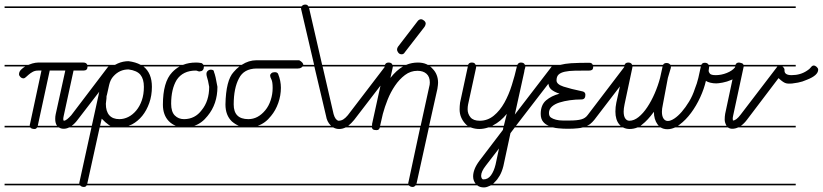

<svg xmlns="http://www.w3.org/2000/svg" viewBox="-20 -570 3591 838"><path d="M385 -280H362V-279Q362 -262 344 -262H301L258 -64Q256 -55 256 -49Q256 -47 258 -43Q265 -43 273.5 -50Q282 -57 291 -67L449 -275Q455 -283 462 -283Q469 -283 475.5 -277.5Q482 -272 482 -266Q482 -258 478 -254L318 -46Q306 -30 293 -21H385V-14H282Q270 -8 258 -8Q246 -8 237 -14H142Q138 -7 131 -7Q117 -7 112 -14H0V-21H110V-23Q110 -28 111 -29L161 -262H146Q133 -262 123 -256.5Q113 -251 105.5 -244.5Q98 -238 92.5 -233Q87 -228 83 -228Q75 -228 69 -234Q63 -240 63 -246Q63 -257 72 -266Q80 -274 90 -280H0V-287H104Q112 -290 121 -293Q136 -297 146 -297H344Q357 -297 361 -287H385ZM197 -262 145 -22V-21H229Q221 -32 221 -51Q221 -62 223 -71L265 -262ZM385 239H0V232H385ZM385 -535H0V-542H385Z M691 -280H606Q643 -251 643 -191Q643 -153 631.5 -120.5Q620 -88 601 -64.5Q582 -41 556 -27Q549 -24 541 -21H691V-14H508H501H415L361 231Q358 246 347 246Q337 246 331.5 241Q326 236 326 229Q326 226 327 224L411 -159V-161Q418 -191 427 -219.5Q436 -248 454 -266Q462 -274 471 -280H385V-287H482L494 -293Q517 -303 541 -303Q572 -299 594 -287H691ZM446 -153 445 -152V-150Q445 -139 443.5 -130.5Q442 -122 442 -117Q442 -84 457 -67Q472 -50 501 -50Q521 -50 540 -59.5Q559 -69 574.5 -87.5Q590 -106 599 -132Q608 -158 608 -191Q608 -225 593 -243.5Q578 -262 541 -267Q502 -267 475 -237Q462 -223 456.5 -200Q451 -177 446 -153ZM691 -535H385V-542H691ZM691 239H385V232H691ZM456 -24Q440 -35 424 -52L417 -21H462Q459 -22 456 -24Z M953 -280H870Q870 -270 865.5 -264.5Q861 -259 854 -259Q852 -258 851 -258Q848 -258 845 -259Q839 -262 835 -262Q778 -262 751 -221Q727 -181 727 -117Q727 -82 743 -66Q759 -50 783 -50Q807 -50 826.5 -60Q846 -70 860 -89Q893 -129 893 -191L888 -217Q885 -228 883 -235Q881 -242 881 -248Q881 -254 885 -259Q892 -266 900 -266Q914 -266 914 -256Q921 -239 929 -191Q929 -116 886 -64Q861 -32 828 -21H953V-14H793H787H780H691V-21H747Q730 -28 717 -41Q691 -68 691 -113Q691 -212 731 -254Q746 -270 764 -280H691V-287H779Q804 -297 835 -297H836Q848 -297 857 -295H859Q865 -292 868 -287H953ZM953 -535H691V-542H953ZM953 239H691V232H953Z M1288 -14H1070H1064H953V-21H1022Q1006 -28 992 -40Q964 -67 964 -114Q966 -220 1000 -256Q1012 -270 1025 -280H953V-287H1035Q1066 -307 1099 -307H1286Q1304 -297 1304 -286Q1298 -271 1280 -271H1099Q1044 -270 1023 -228Q1000 -185 1000 -114Q1000 -50 1064 -50Q1106 -50 1138 -89Q1153 -107 1161.5 -133Q1170 -159 1170 -186Q1170 -213 1164.5 -223.5Q1159 -234 1159 -240Q1159 -246 1164.5 -250.5Q1170 -255 1179 -255Q1191 -255 1194 -247Q1206 -217 1206 -187Q1206 -153 1194.5 -120.5Q1183 -88 1163 -64Q1138 -32 1105 -21H1288ZM1288 -535H953V-542H1288ZM1288 239H953V232H1288Z M1594 -535H1329L1386 -287H1594V-280H1388L1436 -72Q1443 -47 1457 -43Q1469 -43 1478.5 -49Q1488 -55 1498 -67L1657 -275Q1663 -283 1670 -283Q1676 -283 1683 -277.5Q1690 -272 1690 -266Q1690 -259 1685 -254L1526 -47Q1513 -31 1500 -21H1594V-14H1489Q1475 -7 1460 -7Q1446 -7 1434 -14H1288V-21H1425L1423 -23Q1407 -39 1403 -64L1352 -280H1288V-287H1351L1295 -527Q1294 -529 1294 -533V-535H1288V-542H1296Q1297 -543 1298 -544Q1303 -550 1313 -550Q1322 -550 1326 -542H1594ZM1594 239H1288V232H1594Z M1958 239H1794Q1793 240 1791 242Q1787 246 1782 246Q1772 246 1767 241Q1765 240 1764 239H1594V232H1762V230Q1762 226 1763 224L1814 -14H1638Q1636 -8 1633 -5Q1629 -2 1623 -2Q1612 -2 1607 -6Q1604 -9 1603 -14H1594V-21H1603L1604 -22V-29L1659 -280H1594V-287H1660Q1664 -297 1676 -297Q1685 -297 1690 -292Q1692 -289 1693 -287H1753Q1777 -297 1804 -297Q1825 -297 1841 -290Q1844 -288 1847 -287H1958V-280H1857Q1863 -276 1868 -270Q1880 -258 1886 -242.5Q1892 -227 1892 -209Q1892 -201 1889 -182L1853 -21H1958V-14H1852L1798 231L1797 232H1958ZM1853 -190Q1856 -200 1856 -210Q1856 -235 1841.5 -248Q1827 -261 1802 -261Q1772 -261 1747.5 -242.5Q1723 -224 1704 -196Q1685 -168 1672 -135.5Q1659 -103 1651 -73L1639 -21H1816ZM1747 -342Q1742 -333 1733 -333Q1724 -333 1718.5 -340Q1713 -347 1713 -354Q1713 -360 1717 -366L1803 -478Q1806 -482 1810 -484Q1814 -486 1817 -486Q1824 -486 1831 -480Q1838 -474 1838 -467Q1838 -461 1833 -453ZM1958 -535H1594V-542H1958ZM1694 -277Q1694 -276 1694 -275L1684 -230Q1710 -263 1739 -280H1695Q1695 -279 1694 -277Z M2318 -14H2227L2208 11L2177 155Q2171 179 2161 196.5Q2151 214 2139 225Q2136 229 2132 232H2318V239H2122Q2119 241 2115 242Q2103 248 2092 248Q2074 248 2063 239H1958V232H2056Q2045 218 2045 200Q2045 185 2051.5 168Q2058 151 2073 131L2175 -3L2177 -14H2112Q2091 -7 2072 -7Q2054 -7 2037 -13Q2036 -13 2035 -14H1958V-21H2021Q2015 -25 2010 -31Q1999 -43 1992.5 -58.5Q1986 -74 1986 -93Q1986 -100 1986.5 -107Q1987 -114 1988 -122L2022 -280H1958V-287H2023Q2027 -297 2039 -297Q2049 -297 2053 -292Q2055 -289 2056 -287H2238Q2243 -297 2253 -297Q2263 -297 2268 -292Q2270 -289 2271 -287H2318V-280H2273Q2273 -276 2271 -270.5Q2269 -265 2268 -256L2227 -70L2386 -277Q2391 -285 2399 -285Q2405 -285 2411.5 -279Q2418 -273 2418 -267Q2418 -260 2413 -256L2232 -21H2318ZM2058 -275 2023 -114Q2021 -104 2021 -93Q2021 -73 2033.5 -58Q2046 -43 2074 -43Q2108 -43 2135 -65Q2162 -87 2181.5 -122Q2201 -157 2214 -199Q2227 -240 2236 -280H2058ZM2158 78 2101 152Q2090 166 2085 177Q2080 188 2080 197Q2080 203 2082.5 208Q2085 213 2090 213Q2110 213 2123 195Q2136 177 2143 148ZM2318 -535H1958V-542H2318ZM2192 -73Q2164 -39 2132 -23Q2130 -22 2129 -21H2179Z M2640 -280H2569V-279Q2569 -269 2564.5 -265.5Q2560 -262 2552 -262Q2516 -262 2489.5 -261.5Q2463 -261 2445 -257Q2427 -253 2418 -244.5Q2409 -236 2409 -219Q2409 -202 2439.5 -192Q2470 -182 2523 -171Q2535 -168 2535 -156Q2535 -136 2518 -136Q2492 -136 2467 -132.5Q2442 -129 2421.5 -122.5Q2401 -116 2388.5 -104.5Q2376 -93 2376 -77Q2376 -63 2384.5 -57Q2393 -51 2406.5 -47.5Q2420 -44 2436 -44H2467Q2499 -44 2517 -49Q2535 -54 2545 -68L2705 -278Q2711 -286 2718 -286Q2725 -286 2731.5 -280Q2738 -274 2738 -267Q2738 -260 2734 -256L2574 -47Q2565 -36 2555 -28Q2549 -24 2542 -21H2640V-14H2524Q2514 -11 2501 -10Q2483 -8 2458 -8Q2438 -8 2417 -10Q2405 -11 2393 -14H2318V-21H2375Q2360 -27 2351 -38Q2340 -51 2340 -73Q2340 -112 2363.5 -132Q2387 -152 2422 -161Q2398 -169 2385.5 -180Q2373 -191 2373 -213Q2373 -243 2383 -259Q2392 -272 2408 -280H2318V-287H2426Q2445 -292 2472 -294Q2506 -296 2552 -296Q2564 -296 2567 -287H2640ZM2640 -535H2318V-542H2640ZM2640 239H2318V232H2640Z M3122 -280H3075Q3075 -273 3074 -270Q3073 -266 3073 -262Q3073 -255 3078.5 -248.5Q3084 -242 3104 -242Q3128 -242 3152 -251.5Q3176 -261 3188 -276Q3194 -284 3202 -284Q3208 -284 3214.5 -278Q3221 -272 3221 -266Q3221 -251 3206.5 -240.5Q3192 -230 3172.5 -221.5Q3153 -213 3134 -209.5Q3115 -206 3106 -206Q3093 -206 3080.5 -209Q3068 -212 3061 -217Q3053 -182 3036 -145Q3019 -108 2996 -77Q2973 -46 2946 -26L2939 -21H3122V-14H2927Q2909 -6 2893 -6Q2876 -6 2863 -14H2763Q2746 -7 2728 -7Q2712 -7 2699 -14H2639V-21H2689L2683 -27Q2666 -47 2666 -83Q2666 -103 2670 -122L2705 -280H2639V-287H2706Q2710 -297 2722 -297Q2731 -297 2736 -292Q2738 -289 2739 -287H2874Q2878 -295 2889 -295Q2898 -295 2903 -290Q2905 -289 2906 -287H3041Q3045 -296 3056 -296Q3065 -296 3070 -291Q3072 -289 3073 -287H3122ZM2908 -274 2895 -230 2873 -113Q2869 -95 2869 -82Q2869 -63 2876 -52.5Q2883 -42 2895 -42Q2907 -42 2923 -52.5Q2939 -63 2955.5 -82Q2972 -101 2987.5 -126.5Q3003 -152 3013 -183Q3022 -205 3028 -230Q3033 -253 3039 -280H2908V-279ZM2740 -278Q2740 -277 2740 -275L2706 -115Q2702 -96 2702 -83Q2702 -63 2709 -53Q2716 -43 2727 -43Q2747 -43 2767 -59Q2787 -75 2805 -102Q2823 -129 2837.5 -162.5Q2852 -196 2861 -230L2872 -280H2741Q2741 -279 2740 -278ZM3122 -535H2639V-542H3122ZM3122 239H2639V232H3122ZM2850 -27Q2834 -49 2834 -82Q2807 -45 2782 -26Q2779 -23 2776 -21H2855Q2852 -24 2850 -27Z M3453 -14H3202Q3189 -8 3176 -8Q3165 -8 3157 -14H3122V-21H3151Q3143 -35 3143 -48Q3143 -61 3145 -73L3189 -280H3122V-287H3190Q3194 -297 3205 -297H3206Q3218 -295 3222 -292Q3224 -290 3225 -287H3453V-280H3395Q3396 -279 3397 -278Q3404 -272 3404 -266V-262Q3404 -242 3435 -242Q3474 -242 3503 -262Q3513 -268 3519 -276Q3525 -284 3531.5 -284Q3538 -284 3544.5 -278Q3551 -272 3551 -266Q3551 -241 3502 -222Q3482 -213 3463 -209.5Q3444 -206 3437 -205.5Q3430 -205 3425 -205H3421Q3417 -205 3413 -206Q3400 -208 3378 -229L3240 -47Q3228 -31 3214 -21H3453ZM3180 -66Q3178 -57 3178 -52Q3178 -47 3179 -44Q3193 -44 3212 -69L3371 -277Q3372 -279 3373 -280H3226ZM3453 -535H3122V-542H3453ZM3453 239H3122V232H3453Z"/></svg>

Font: Gruenewald VA 1. Klasse
Style: Regular
Weight: 400
Designer: Peter Wiegel
Foundry: Peter Wiegel, nach dem Schriftentwurf von Dr. H. Gr¸newald
Version: Version 0.007